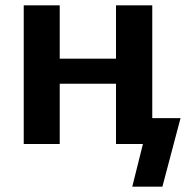

<svg xmlns="http://www.w3.org/2000/svg" viewBox="-20 -540 706 720"><path d="M204 -226V0H69V-520H204V-320H415V-520H551V-97H657L589 160H476L516 0H490H415V-226Z"/></svg>

Font: M PLUS 1p
Style: Bold
Weight: 700
Version: Version 1.062